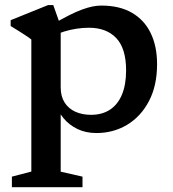

<svg xmlns="http://www.w3.org/2000/svg" viewBox="-20 -526 700 775"><path d="M489 -242Q489 -330 449.5 -372Q410 -414 339 -414Q313.5 -414 288 -410Q262.5 -406 238.2 -398.5Q214 -391 191 -380L190 -426.5Q228.5 -449 258.2 -464Q288 -479 311.2 -487.5Q334.5 -496 353.5 -499.8Q372.5 -503.5 389 -503.5Q462.5 -503.5 512.5 -474.5Q562.5 -445.5 588.2 -392.5Q614 -339.5 614 -267Q614 -180 581.2 -117.8Q548.5 -55.5 493 -22.2Q437.5 11 369 11Q326.5 11 292.8 -5.2Q259 -21.5 236.5 -48.8Q214 -76 205 -109.5H225V167L313 187V229.5H28V187L106.5 166.5V-366.5Q100 -372 87.2 -380.5Q74.5 -389 57.8 -399.5Q41 -410 23 -421V-444.5L174 -505.5H195L225 -421V-173.5Q225 -137 240.8 -112.2Q256.5 -87.5 284.2 -75Q312 -62.5 347.5 -62.5Q392 -62.5 423.8 -83.2Q455.5 -104 472.2 -144Q489 -184 489 -242Z"/></svg>

Font: Newsreader 9pt Medium
Style: Regular
Weight: 500
Designer: Hugues Gentile
Foundry: Production Type
Version: Version 1.003